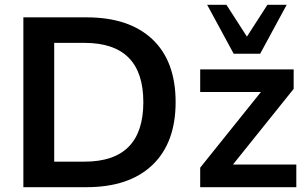

<svg xmlns="http://www.w3.org/2000/svg" viewBox="-20 -777 1276 797"><path d="M77 0V-705H339Q516 -705 612.5 -614Q709 -523 709 -353Q709 -184 612.5 -92Q516 0 339 0ZM205 -106H331Q575 -106 575 -353Q575 -599 331 -599H205ZM811 0V-81L1063 -395H811V-489H1199V-408L947 -94H1210V0ZM950 -554 840 -757H920L1005 -625L1090 -757H1170L1060 -554Z"/></svg>

Font: Nunito Sans
Style: Bold
Weight: 700
Designer: Vernon Adams
Foundry: Vernon Adams
Version: Version 3.101; ttfautohint (v1.8.4.7-5d5b);gftools[0.9.27]